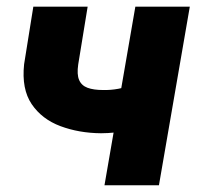

<svg xmlns="http://www.w3.org/2000/svg" viewBox="-20 -548 582 568"><path d="M541.5 -528.3 450.2 0H289.1L380.4 -528.3ZM418 -310.1 406.2 -181.6Q388.7 -170.9 366.7 -164.8Q344.7 -158.7 321.8 -156.2Q298.8 -153.8 278.8 -153.8Q213.9 -154.3 158.9 -174.8Q104 -195.3 73.7 -240Q43.5 -284.7 51.3 -357.9L78.6 -528.3H239.3L211.4 -357.4Q207 -327.6 214.1 -311.3Q221.2 -294.9 239 -288.3Q256.8 -281.7 285.2 -281.7Q308.1 -281.2 330.3 -285.4Q352.5 -289.6 374.5 -296.4Q396.5 -303.2 418 -310.1Z"/></svg>

Font: Roboto Black
Style: Italic
Weight: 900
Italic angle: -12°
Designer: Christian Robertson
Foundry: Google
Version: Version 3.0; 2020